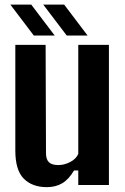

<svg xmlns="http://www.w3.org/2000/svg" viewBox="-20 -792 536 822"><path d="M180.5 9.2Q117.9 9.2 81.7 -27.2Q45.6 -63.7 45.6 -147.2V-600H175.3L176.9 -136.2Q176.9 -109.9 189.3 -97.6Q201.7 -85.3 229.6 -85.3Q255.2 -85.3 280.2 -98.2Q305.2 -111 315.1 -133V-600H446.3V0H315.1V-62.2H296.9Q274.5 -24 246.4 -7.4Q218.3 9.2 180.5 9.2ZM265.6 -640 165.1 -772.4H254.6L354.9 -640ZM124.6 -640 24.3 -772.4H113.7L214.1 -640Z"/></svg>

Font: Big Shoulders Text SC Thin
Style: Regular
Weight: 100
Designer: Patric King
Foundry: XO Type Co
Version: Version 2.002